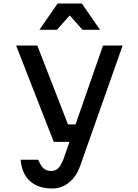

<svg xmlns="http://www.w3.org/2000/svg" viewBox="-20 -860 790 1096"><path d="M193 -600 368 -150H441L408 -50H287L72 -600ZM278 216Q198 216 151 173.5Q104 131 98 52H198Q213 87 229.5 101.5Q246 116 272 116Q296 116 311.5 101Q327 86 341 52L568 -600H680L438 86Q416 148 374 182Q332 216 278 216ZM309 -840H447L551 -690H451L345 -809H411L305 -690H205Z"/></svg>

Font: Martian Mono VF sWd Rg
Style: Regular
Weight: 400
Width: 6
Monospace: yes
Designer: Roman Shamin
Foundry: Evil Martians
Version: Version 1.100